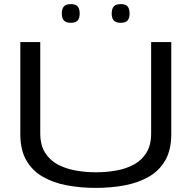

<svg xmlns="http://www.w3.org/2000/svg" viewBox="-20 -905 933 935"><path d="M79 -252V-700H176V-256Q176 -199 199.5 -161.5Q223 -124 262 -103.5Q301 -83 349 -74.5Q397 -66 447 -66Q498 -66 546 -74.5Q594 -83 632.5 -104Q671 -125 693.5 -162Q716 -199 716 -256V-700H814V-252Q814 -175 785 -124.5Q756 -74 705 -44.5Q654 -15 587.5 -2.5Q521 10 446 10Q372 10 305.5 -2.5Q239 -15 188 -44.5Q137 -74 108 -124.5Q79 -175 79 -252ZM568 -794Q544 -794 534 -805.5Q524 -817 524 -839Q524 -862 534 -873.5Q544 -885 568 -885Q592 -885 601.5 -873.5Q611 -862 611 -839Q611 -817 601.5 -805.5Q592 -794 568 -794ZM325 -794Q301 -794 291 -805.5Q281 -817 281 -839Q281 -862 291 -873.5Q301 -885 325 -885Q349 -885 358.5 -873.5Q368 -862 368 -839Q368 -817 358.5 -805.5Q349 -794 325 -794Z"/></svg>

Font: Georama Extended
Style: Regular
Weight: 400
Width: 7
Designer: Jean-Baptiste Levee
Foundry: Production Type
Version: Version 1.000